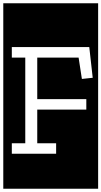

<svg xmlns="http://www.w3.org/2000/svg" viewBox="-32 -937 618 1170"><path d="M533 -463 512 -650H40V-586H122V-64H40V0H310V-64H195V-269H494V-333H195V-586H447L467 -456ZM-12 -917H566V213H-12Z"/></svg>

Font: Zilla Slab Regular Highlight
Style: Regular
Weight: 410
Designer: Typotheque Type Foundry
Foundry: Typotheque type foundry
Version: Version 1.0; 2017